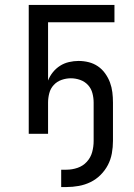

<svg xmlns="http://www.w3.org/2000/svg" viewBox="-20 -540 540 775"><path d="M227 215V145H248Q271 145 293 137.5Q315 130 330.5 113Q346 96 352 74Q358 52 358 29V-126Q358 -145 353 -164Q348 -183 335 -197Q322 -211 303.5 -217.5Q285 -224 266 -224Q247 -224 228.5 -217.5Q210 -211 197 -197Q184 -183 179 -164Q174 -145 174 -126V0H96V-520H442V-450H174V-215Q181 -233 193.5 -248.5Q206 -264 222.5 -274.5Q239 -285 258.5 -289.5Q278 -294 297 -294Q318 -294 338 -289Q358 -284 375 -272.5Q392 -261 404.5 -243.5Q417 -226 424 -207Q431 -188 433.5 -167.5Q436 -147 436 -126V29Q436 54 431.5 79Q427 104 415.5 126Q404 148 386 166Q368 184 345.5 195Q323 206 298 210.5Q273 215 248 215Z"/></svg>

Font: Iosevka Fixed
Style: Regular
Weight: 400
Monospace: yes
Designer: Belleve Invis
Foundry: Belleve Invis
Version: Version 33.2.4